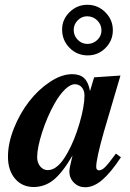

<svg xmlns="http://www.w3.org/2000/svg" viewBox="-20 -766 540 800"><path d="M462.9 -126 483.9 -110.8Q441.4 -46.4 405.8 -16.1Q370.1 14.2 335 14.2Q307.1 14.2 288.1 -4.9Q269 -23.9 269 -51.8Q269 -65.4 282.2 -118.2Q240.2 -46.4 203.4 -16.6Q166.5 13.2 120.1 13.2Q72.3 13.2 42.7 -21.5Q13.2 -56.2 13.2 -112.8Q13.2 -169.4 38.1 -231.7Q63 -293.9 101.3 -343.3Q139.6 -392.6 188.2 -424.8Q236.8 -457 280.8 -457Q313 -457 330.8 -440.2Q348.6 -423.3 355 -386.2L372.1 -443.8L481.9 -451.2L413.1 -217.8Q380.9 -104.5 380.9 -70.8Q380.9 -56.2 393.1 -56.2Q404.3 -56.2 418.5 -70.3Q432.6 -84.5 462.9 -126ZM294.9 -415Q275.4 -416.5 252.2 -394.8Q229 -373 207 -334Q176.3 -279.3 155.5 -214.6Q134.8 -149.9 134.8 -110.8Q134.8 -87.9 147.7 -72.5Q160.6 -57.1 179.2 -57.1Q222.2 -57.1 262.2 -130.9Q290.5 -181.2 311.3 -252.2Q332 -323.2 332 -368.2Q332 -388.2 321.8 -400.9Q311.5 -413.6 294.9 -415ZM344.2 -746.1Q387.7 -746.1 418.9 -714.8Q450.2 -683.6 450.2 -640.1Q450.2 -596.7 419.4 -565.9Q388.7 -535.2 345.2 -535.2Q300.8 -535.2 269.8 -566.7Q238.8 -598.1 238.8 -643.1Q238.8 -685.1 270 -715.6Q301.3 -746.1 344.2 -746.1ZM342.8 -698.2Q320.3 -698.2 303.7 -681.2Q287.1 -664.1 287.1 -641.1Q287.1 -617.2 304 -600.1Q320.8 -583 344.2 -583Q368.2 -583 385.5 -599.6Q402.8 -616.2 402.8 -639.2Q402.8 -663.6 385.3 -680.9Q367.7 -698.2 342.8 -698.2Z"/></svg>

Font: Accordance
Style: Bold-Italic
Weight: 700
Italic angle: -11°
Version: Version 1.2 (build January 31, 2020) Miklal Software Solutio